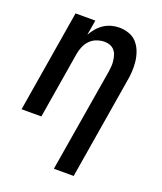

<svg xmlns="http://www.w3.org/2000/svg" viewBox="-138 -617 775 920"><g transform="rotate(20 250.0 -156.5)"><path d="M247 215 335 -313Q337 -327 338 -341.5Q339 -356 337 -370Q335 -384 331 -397Q327 -410 318 -420Q309 -430 296 -435Q283 -440 268 -440Q249 -440 229 -433Q209 -426 194.5 -411Q180 -396 172 -377Q164 -358 161 -339L105 0H4L90 -520H191L178 -443Q188 -461 202 -477.5Q216 -494 233.5 -505.5Q251 -517 271 -522.5Q291 -528 310 -528Q337 -528 361 -519.5Q385 -511 401 -493Q417 -475 426 -451.5Q435 -428 438 -402.5Q441 -377 439.5 -351Q438 -325 433 -299L348 215Z"/></g></svg>

Font: Iosevka Semibold Oblique
Style: Regular
Weight: 600
Italic angle: -9°
Monospace: yes
Designer: Belleve Invis
Foundry: Belleve Invis
Version: Version 32.5.0; ttfautohint (v1.8.4)